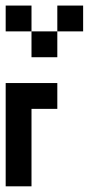

<svg xmlns="http://www.w3.org/2000/svg" viewBox="-20 -656 313 676"><path d="M0 -363.6H90.9V-272.7H0ZM0 -272.7H90.9V-181.8H0ZM0 -181.8H90.9V-90.9H0ZM0 -90.9H90.9V0H0ZM90.9 -363.6H181.8V-272.7H90.9ZM0 -636.4H90.9V-545.5H0ZM90.9 -545.5H181.8V-454.5H90.9ZM181.8 -636.4H272.7V-545.5H181.8Z"/></svg>

Font: Micro 5
Style: Regular
Weight: 400
Designer: Sarah Cadigan-Fried
Version: Version 1.000; ttfautohint (v1.8.4.7-5d5b)